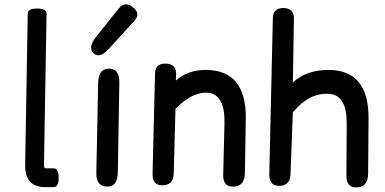

<svg xmlns="http://www.w3.org/2000/svg" viewBox="-20 -823 1749 872"><path d="M246.6 -16.1Q246.6 26.9 223.1 26.9H185.5Q94.2 26.9 94.2 -70.8L106 -760.7Q106 -784.2 148.4 -784.2Q191.4 -784.2 191.4 -760.7L179.7 -70.8Q179.7 -58.6 188.5 -58.6H223.1Q246.6 -58.6 246.6 -16.1Z M583.5 -790Q620.1 -761.2 590.3 -728.5L474.6 -601.6Q432.1 -554.7 404.3 -582Q377.9 -607.9 418 -657.7L519.5 -784.7Q547.4 -819.3 583.5 -790ZM476.6 -511.2Q522.9 -510.3 522 -447.8L515.1 -41.5Q514.2 24.4 468.3 24.4Q416 23.9 417.5 -37.6L425.8 -447.3Q427.2 -512.2 476.6 -511.2Z M730 -534.2Q781.2 -534.2 779.8 -485.8Q779.3 -471.7 778.8 -457Q832 -505.4 915 -505.4Q1099.6 -504.9 1096.2 -282.7L1092.3 -38.6Q1091.3 20.5 1045.4 24.4Q992.2 29.3 993.7 -29.8L999.5 -261.2Q1002.9 -396 922.4 -401.9Q854.5 -406.7 776.9 -329.1L769 -33.7Q767.6 19.5 715.3 18.6Q671.4 17.6 672.9 -34.7L684.1 -488.8Q685.1 -534.2 730 -534.2Z M1265.1 -786.6Q1315.9 -786.6 1314.9 -737.8L1310.1 -448.7Q1371.1 -505.4 1472.7 -505.4Q1655.8 -504.9 1653.8 -282.7L1651.9 -35.2Q1651.4 23.9 1605 27.8Q1552.7 32.2 1553.2 -26.4L1554.7 -260.3Q1555.7 -390.1 1476.6 -396.5Q1386.2 -404.3 1310.1 -313L1299.3 -31.2Q1297.4 22 1245.6 21Q1202.1 20 1203.1 -32.2L1219.2 -740.7Q1220.2 -785.6 1265.1 -786.6Z"/></svg>

Font: Comic Relief LRS
Style: Regular
Weight: 400
Designer: Jeff Davis
Foundry: Loudifier
Version: Version 1.0